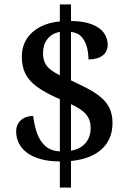

<svg xmlns="http://www.w3.org/2000/svg" viewBox="-20 -780 599 879"><path d="M254 -41Q204 -41 166.5 -51.5Q129 -62 104 -80.5Q79 -99 66.5 -124Q54 -149 54 -178Q54 -200 64 -216Q74 -232 91.5 -240.5Q109 -249 132 -249Q137 -205 150 -169Q163 -133 188 -111Q213 -89 254 -87V-326Q189 -354 150.5 -382Q112 -410 96 -443Q80 -476 80 -520Q80 -566 101.5 -600.5Q123 -635 162 -656Q201 -677 254 -682V-760H305V-684Q365 -683 402 -668Q439 -653 456 -629Q473 -605 473 -575Q473 -544 450 -526Q427 -508 385 -508Q385 -535 378.5 -562Q372 -589 355 -609.5Q338 -630 305 -634V-412Q346 -393 380.5 -375Q415 -357 441 -335.5Q467 -314 481 -285.5Q495 -257 495 -217Q495 -142 445.5 -97Q396 -52 305 -43V79H254ZM305 -90Q349 -98 372 -125.5Q395 -153 395 -194Q395 -231 374.5 -256Q354 -281 305 -303ZM254 -634Q217 -627 197 -601Q177 -575 177 -537Q177 -512 185 -494Q193 -476 210.5 -462Q228 -448 254 -435Z"/></svg>

Font: Noto Serif Gujarati Medium
Style: Regular
Weight: 500
Version: Version 2.102